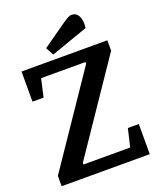

<svg xmlns="http://www.w3.org/2000/svg" viewBox="-153 -933 841 1024"><g transform="rotate(-20 267.0 -420.5)"><path d="M17 0V-59L363 -569V-579H111L88 -477H25V-648H512V-589L166 -79V-69H431L455 -171H517V0ZM215 -675 191 -720 330 -818Q343 -827 355.5 -834Q368 -841 378 -841Q398 -841 409.5 -828.5Q421 -816 425 -794.5Q429 -773 425 -749Z"/></g></svg>

Font: Faustina Light SemiBold
Style: Regular
Weight: 600
Version: Version 1.200